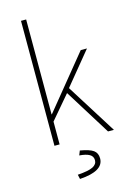

<svg xmlns="http://www.w3.org/2000/svg" viewBox="-138 -789 728 1072"><g transform="rotate(-15 226.0 -253.0)"><path d="M96.2 0V-722.2H126V-173.8H127.9L376 -478H412.1L257.8 -290L439.9 0H405.8L240.2 -266.1L126 -131.8V0ZM186 215.8 180.2 189.9Q243.7 185.5 268.8 172.6Q293.9 159.7 293.9 136.2Q293.9 113.3 274.2 102.1Q254.4 90.8 215.8 87.9L226.1 62Q280.8 71.3 302.5 86.9Q324.2 102.5 324.2 133.8Q324.2 207 186 215.8Z"/></g></svg>

Font: Source Sans 3 ExtraLight
Style: Regular
Weight: 200
Designer: Paul D. Hunt
Foundry: Adobe
Version: Version 3.052;hotconv 1.1.0;makeotfexe 2.6.0